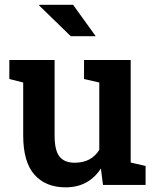

<svg xmlns="http://www.w3.org/2000/svg" viewBox="-20 -782 659 812"><path d="M257.8 10.3Q173.3 10.3 125.7 -43.2Q78.1 -96.7 78.1 -209.5V-433.1L19.5 -447.8V-528.3H210.9V-208.5Q210.9 -146 231.7 -119.9Q252.4 -93.8 295.4 -93.8Q366.7 -93.8 399.9 -148.4V-433.1L335.4 -447.8V-528.3H532.7V-94.7L595.7 -80.1V0H415.5L406.7 -69.3Q354.5 10.3 257.8 10.3ZM384.8 -628.9H279.3L145.5 -758.8L146.5 -761.7H289.1Z"/></svg>

Font: Roboto Slab SemiBold
Style: Regular
Weight: 600
Designer: Google
Version: Version 2.001; ttfautohint (v1.8.3)